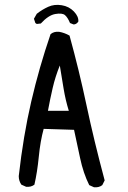

<svg xmlns="http://www.w3.org/2000/svg" viewBox="-20 -807 540 809"><path d="M376 -18 356 -27Q331 -77 317.5 -141Q304 -205 292 -260L164 -264Q150 -213 143.5 -147Q137 -81 125 -29Q111 -18 90 -20L70 -29Q59 -45 59 -65Q78 -234 111.5 -378.5Q145 -523 193 -663Q207 -675 229 -673Q252 -669 273 -657Q313 -512 344.5 -363.5Q376 -215 421 -47L411 -27Q397 -16 376 -18ZM270 -340Q256 -385 248 -433.5Q240 -482 232 -531Q213 -484 202 -436.5Q191 -389 182 -340ZM290 -704 275 -710Q265 -734 253.5 -743.5Q242 -753 213 -748Q184 -743 152 -708L135 -706L129 -710L123 -728L135 -749Q158 -767 183.5 -778.5Q209 -790 240 -785Q271 -780 291.5 -758.5Q312 -737 310 -716Q302 -704 290 -704Z"/></svg>

Font: Kosefont JP
Style: Regular
Weight: 400
Designer: Nozomi Seto 瀬戸のぞみ
Version: Version 3.00;June 19, 2020